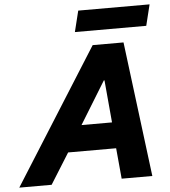

<svg xmlns="http://www.w3.org/2000/svg" viewBox="-115 -904 847 956"><g transform="rotate(-5 308.0 -426.0)"><path d="M-57.5 0 368.3 -675H522.5L607.5 0H454.2L440 -153.3H200L104.2 0ZM278.3 -283.3H430.8L411.7 -495H408.3ZM285.8 -747.5 311.7 -852.5H668.3L642.5 -747.5Z"/></g></svg>

Font: Funnel Sans ExtraBold
Style: Italic
Weight: 800
Italic angle: -14.036°
Version: Version 1.000; Beta; Release 5; Build 24; ttfautohint (v1.8.